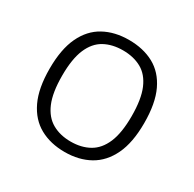

<svg xmlns="http://www.w3.org/2000/svg" viewBox="-128 -685 838 830"><g transform="rotate(30 291.0 -270.5)"><path d="M291 9.5Q220 9.5 167 -19.8Q114 -49 84.5 -110.8Q55 -172.5 55 -270.5Q55 -367.5 84.2 -429.2Q113.5 -491 166.8 -520.2Q220 -549.5 291 -549.5Q362.5 -549.5 415.5 -520.8Q468.5 -492 497.8 -430.5Q527 -369 527 -270.5Q527 -173.5 497.5 -111.8Q468 -50 414.8 -20.2Q361.5 9.5 291 9.5ZM291 -42.5Q344 -42.5 383.2 -64.5Q422.5 -86.5 443.8 -136.2Q465 -186 465 -269.5Q465 -354 443.8 -404Q422.5 -454 383.2 -475.8Q344 -497.5 291 -497.5Q238 -497.5 198.8 -476Q159.5 -454.5 138.2 -404.8Q117 -355 117 -271.5Q117 -187 138.2 -137Q159.5 -87 198.8 -64.8Q238 -42.5 291 -42.5Z"/></g></svg>

Font: Encode Sans SemiExpanded Light
Style: Regular
Weight: 300
Width: 6
Designer: Multiple Designers
Foundry: Impallari Type
Version: Version 3.002